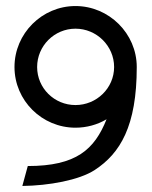

<svg xmlns="http://www.w3.org/2000/svg" viewBox="-20 -605 502 636"><path d="M28 -383C28 -272 119 -182 230 -182C267 -182 303 -192 333 -210C293 -110 233 -55 72 -55L54 11C141 10 242 -8 294 -42C378 -97 433 -187 433 -383C433 -494 341 -585 230 -585C119 -585 28 -494 28 -383ZM103 -383C103 -453 160 -510 230 -510C300 -510 358 -453 358 -383C358 -313 300 -257 230 -257C160 -257 103 -313 103 -383Z"/></svg>

Font: Charger Pro
Style: Regular
Weight: 400
Designer: Jasper
Foundry: Cannot Into Space Fonts
Version: Version 1.09